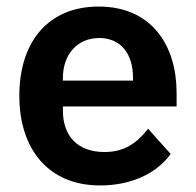

<svg xmlns="http://www.w3.org/2000/svg" viewBox="-20 -554 598 586"><path d="M285 12C382 12 458 -25 501 -84L432 -161C400 -120 362 -90 299 -90C215 -90 172 -141 172 -216V-229H519V-271C519 -414 444 -534 281 -534C128 -534 39 -427 39 -262C39 -95 131 12 285 12ZM283 -438C349 -438 386 -389 386 -317V-308H172V-316C172 -388 216 -438 283 -438Z"/></svg>

Font: Braiins Sans SemiBold
Style: Regular
Weight: 600
Designer: Mike Abbink, Paul van der Laan, Pieter van Rosmalen, Jiri Chlebus, Lubos Buracinsky
Foundry: Bold Monday, Sudetype
Version: Version 1.000;hotconv 1.0.109;makeotfexe 2.5.65596